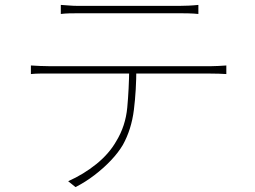

<svg xmlns="http://www.w3.org/2000/svg" viewBox="-20 -733 1040 783"><path d="M228 -713Q247 -712 263 -710.5Q279 -709 302 -709Q318 -709 359 -709Q400 -709 453 -709Q506 -709 559 -709Q612 -709 653 -709Q694 -709 710 -709Q727 -709 749 -710Q771 -711 789 -713V-676Q770 -678 748.5 -678.5Q727 -679 710 -679Q694 -679 653.5 -679Q613 -679 560 -679Q507 -679 454 -679Q401 -679 360 -679Q319 -679 304 -679Q280 -679 262 -678.5Q244 -678 228 -676ZM106 -466Q125 -465 143 -464Q161 -463 184 -463Q195 -463 233.5 -463Q272 -463 328 -463Q384 -463 448.5 -463Q513 -463 577.5 -463Q642 -463 697.5 -463Q753 -463 790.5 -463Q828 -463 838 -463Q854 -463 870.5 -464Q887 -465 903 -466V-431Q889 -432 871.5 -432.5Q854 -433 838 -433Q828 -433 790.5 -433Q753 -433 697.5 -433Q642 -433 577.5 -433Q513 -433 448.5 -433Q384 -433 328 -433Q272 -433 233.5 -433Q195 -433 184 -433Q161 -433 143.5 -433Q126 -433 106 -431ZM536 -455Q536 -365 526 -285Q516 -205 481 -142Q462 -110 432 -78.5Q402 -47 365.5 -19Q329 9 288 30L258 6Q321 -22 373 -64Q425 -106 454 -157Q492 -219 499 -294.5Q506 -370 507 -455Z"/></svg>

Font: Noto Sans HK Thin
Style: Regular
Weight: 100
Designer: Ryoko NISHIZUKA 西塚涼子 (kana, bopomofo & ideographs); Paul D. Hunt (Latin, Greek & Cyrillic); Sandoll Communications 산돌커뮤니
Foundry: Adobe
Version: Version 2.004-H2;hotconv 1.0.118;makeotfexe 2.5.65603